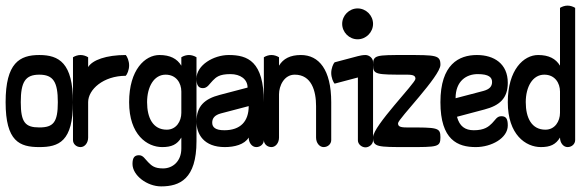

<svg xmlns="http://www.w3.org/2000/svg" viewBox="-20 -364 2069 684"><path d="M54 0C54 -72 70 -98 120 -98C170 -98 186 -72 186 0C186 72 170 90 120 90C70 90 54 72 54 0ZM0 0C0 140 50 160 120 160C190 160 240 140 240 0C240 -140 190 -168 120 -168C50 -168 0 -140 0 0Z M240 135C240 149 252 160 267 160C282 160 294 145 294 126V0C294 -45 348 -94 428 -94C433 -99 440 -115 440 -131C440 -147 433 -163 428 -168C358 -168 309 -150 294 -125V-160C286 -165 276 -168 267 -168C258 -168 248 -165 240 -160Z M440 0C440 116 504 160 558 160C591 160 611 151 626 126V165C626 211 595 236 561 236C530 236 520 226 508 214C496 202 490 189 475 189C459 189 452 198 452 220C452 261 504 300 554 300C620 300 680 274 680 139V-160C672 -165 662 -168 653 -168C644 -168 634 -165 626 -160V-130C611 -155 586 -168 548 -168C497 -168 440 -116 440 0ZM504 0C504 -54 528 -98 570 -98C608 -98 626 -68 626 -38V38C626 68 608 98 574 98C525 98 504 56 504 0Z M736 73C736 57 745 46 767 40L866 14C866 68 837 100 779 100C747 100 736 89 736 73ZM680 69C680 114 706 160 781 160C815 160 851 151 866 126C866 145 878 160 893 160C908 160 920 149 920 135V0C920 -146 862 -168 795 -168C741 -168 680 -132 680 -84C680 -60 687 -50 703 -50C719 -50 726 -65 738 -77C750 -89 761 -100 801 -100C836 -100 862 -82 862 -52L763 -26C709 -12 680 14 680 69Z M920 135C920 149 932 160 947 160C962 160 974 145 974 126V-28C974 -58 992 -98 1030 -98C1090 -98 1106 -40 1106 14V126C1106 145 1118 160 1133 160C1148 160 1160 149 1160 135V0C1160 -116 1116 -168 1052 -168C1014 -168 989 -155 974 -130V-160C966 -165 956 -168 947 -168C938 -168 928 -165 920 -160Z M1160 -104C1160 -88 1167 -71 1172 -66L1255 -88V136C1255 150 1269 161 1282 161C1295 161 1309 150 1309 136V-143C1309 -157 1295 -168 1282 -168C1273 -168 1262 -166 1255 -164L1172 -142C1167 -137 1160 -120 1160 -104ZM1199 -279C1199 -249 1224 -224 1254 -224C1284 -224 1309 -249 1309 -279C1309 -309 1284 -334 1254 -334C1224 -334 1199 -309 1199 -279Z M1309 125C1309 160 1324 160 1434 160C1539 160 1549 160 1549 125C1549 90 1539 90 1428 90C1403 90 1398 85 1398 75C1398 60 1549 -93 1549 -133C1549 -168 1534 -168 1424 -168C1319 -168 1309 -168 1309 -133C1309 -98 1319 -98 1430 -98C1455 -98 1460 -93 1460 -83C1460 -68 1309 85 1309 125Z M1549 0C1549 135 1611 160 1675 160C1731 160 1789 128 1789 83C1789 58 1782 50 1766 50C1750 50 1745 63 1733 75C1721 87 1706 100 1668 100C1637 100 1617 86 1608 52L1706 26C1760 12 1789 -14 1789 -69C1789 -137 1740 -168 1679 -168C1615 -168 1549 -135 1549 0ZM1603 -14C1603 -76 1642 -100 1682 -100C1722 -100 1733 -88 1733 -72C1733 -56 1724 -46 1702 -40Z M1789 0C1789 116 1853 160 1907 160C1940 160 1960 151 1975 126C1975 145 1987 160 2002 160C2017 160 2029 149 2029 135V-336C2021 -341 2011 -344 2002 -344C1993 -344 1983 -341 1975 -336V-130C1960 -155 1935 -168 1897 -168C1846 -168 1789 -116 1789 0ZM1853 0C1853 -54 1877 -98 1919 -98C1957 -98 1975 -68 1975 -38V38C1975 68 1957 98 1923 98C1874 98 1853 56 1853 0Z"/></svg>

Font: Ekmelos
Style: Regular
Weight: 500
Designer: Thomas Richter (thomas-richter@aon.at)
Version: Version 2.58